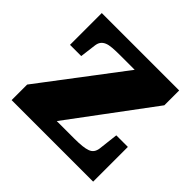

<svg xmlns="http://www.w3.org/2000/svg" viewBox="-134 -649 786 786"><g transform="rotate(45 259.0 -256.5)"><path d="M199 -44 183 -70H319Q346 -70 364.5 -72Q383 -74 395 -78.5Q407 -83 413.5 -92Q420 -101 422 -115L432 -201H499V0H27V-90L316 -471L367 -444H212Q186 -444 167 -442.5Q148 -441 136.5 -436Q125 -431 118.5 -422.5Q112 -414 110 -400L101 -329H36V-513H484V-427Z"/></g></svg>

Font: Roboto Serif 36pt
Style: Bold
Weight: 700
Version: Version 1.008